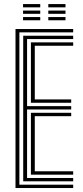

<svg xmlns="http://www.w3.org/2000/svg" viewBox="-20 -946 416 966"><path d="M58 0V-800H348.2V-783.2H77.5V-16.8H348.2V0ZM135.5 -67.2V-378.5H338.2V-361.5H155V-84.2H348.2V-67.2ZM96.8 -33.8V-766.2H348.2V-749.5H116.2V-412H338.2V-395.2H116.2V-50.5H348.2V-33.8ZM135.5 -429V-732.8H348.2V-715.8H155V-445.8H338.2V-429ZM223 -909V-925.5H309.5V-909ZM96 -844V-860.2H182.5V-844ZM96 -876.5V-892.8H182.5V-876.5ZM96 -909V-925.5H182.5V-909ZM223 -844V-860.2H309.5V-844ZM223 -876.5V-892.8H309.5V-876.5Z"/></svg>

Font: Big Shoulders Inline Text Thin SemiBold
Style: Regular
Weight: 600
Version: Version 2.002